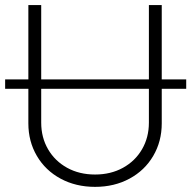

<svg xmlns="http://www.w3.org/2000/svg" viewBox="-32 -727 756 759"><path d="M704.1 -376H607.4V-239.3Q607.4 -168 573.7 -110.6Q540 -53.2 480 -20.8Q419.9 11.7 343.8 11.7Q267.6 11.7 207.5 -20.8Q147.5 -53.2 113.8 -110.6Q80.1 -168 80.1 -239.3V-376H-11.7V-413.1H80.1V-707H130.9V-413.1H556.6V-707H607.4V-413.1H704.1ZM343.8 -37.1Q405.8 -37.1 454.1 -63.7Q502.4 -90.3 529.5 -137Q556.6 -183.6 556.6 -242.2V-376H130.9V-242.2Q130.9 -183.6 158 -137Q185.1 -90.3 233.4 -63.7Q281.7 -37.1 343.8 -37.1Z"/></svg>

Font: Pretendard ExtraLight
Style: Regular
Weight: 200
Designer: Base glyphs from Inter by Rasmus Andersson; Hangeul glyphs from Noto Sans CJK(Source Han Sans) by Jang Soo-young and Kan
Foundry: Kil Hyung-jin
Version: Version 1.309